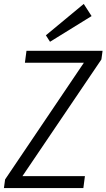

<svg xmlns="http://www.w3.org/2000/svg" viewBox="-34 -959 543 979"><path d="M-8 -44 426 -687 445 -639H93L101 -700H489L483 -656L48 -13L28 -61H399L391 0H-14ZM433 -877 221 -746 200 -779 393 -939Z"/></svg>

Font: Pathway Extreme SemiCondensed Light
Style: Italic
Weight: 300
Width: 4
Italic angle: -8°
Version: Version 1.001;gftools[0.9.26]